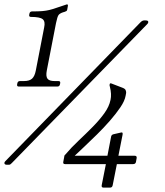

<svg xmlns="http://www.w3.org/2000/svg" viewBox="-25 -740 749 874"><path d="M7 10Q-5 10 -5 2Q-5 -2 -1 -6L615 -639Q623 -647 631 -647H638Q650 -647 650 -640Q650 -635 646 -631L29 2Q26 5 23 7.5Q20 10 15 10ZM188 -419Q183 -393 191 -382Q199 -371 224 -371H241Q251 -371 249 -361L248 -356Q246 -346 236 -346H61Q51 -346 53 -356L54 -361Q56 -371 66 -371H84Q109 -371 121 -382Q133 -393 138 -419L176 -615Q182 -642 169.5 -652.5Q157 -663 116 -663Q106 -663 108 -673L109 -678Q111 -688 121 -688Q150 -688 167.5 -689.5Q185 -691 199.5 -694.5Q214 -698 231 -704Q248 -710 276 -719Q280 -721 282.5 -719.5Q285 -718 284 -713L281 -696Q280 -691 277 -689.5Q274 -688 269 -686L262 -684Q247 -679 241.5 -671.5Q236 -664 230 -635ZM594 -3Q592 7 581 7H507L488 103Q486 114 476 114H446Q436 114 438 103L457 7H271Q261 7 263 -3L267 -24Q267 -27 268 -30.5Q269 -34 272 -36Q300 -69 333.5 -100.5Q367 -132 397.5 -163Q428 -194 450 -224.5Q472 -255 478 -285Q484 -311 475 -346Q473 -351 474 -355Q475 -363 482 -360L534 -340Q547 -335 548 -326Q550 -322 549 -316Q548 -310 547 -305Q543 -281 523 -251.5Q503 -222 475 -190Q447 -158 416.5 -128Q386 -98 359 -72.5Q332 -47 315 -31H464L481 -119Q483 -127 492 -129L527 -137Q535 -139 533 -127L514 -31H588Q599 -31 597 -20Z"/></svg>

Font: Young Serif Light
Style: Italic
Weight: 300
Italic angle: -10.979°
Designer: Bastien Sozeau
Foundry: NBR — Bastien Sozeau
Version: Version 5.001